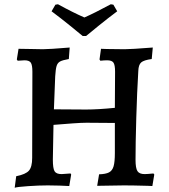

<svg xmlns="http://www.w3.org/2000/svg" viewBox="-20 -870 791 901"><path d="M56 -43Q101 -52 116 -69.5Q131 -87 131 -129L132 -533Q132 -565 124.5 -576Q117 -587 95 -587L63 -585L59 -591L67 -641L128 -640Q148 -639 181 -639Q211 -639 307 -647L303 -593Q274 -588 262 -581.5Q250 -575 245.5 -560Q241 -545 239 -511L233 -357L384 -356Q440 -356 519 -364L520 -533Q520 -565 512.5 -576Q505 -587 483 -587Q469 -587 451 -585L447 -591L454 -641L482 -640L565 -639Q595 -639 697 -647L692 -593Q655 -588 642.5 -577Q630 -566 629 -537Q623 -438 619.5 -316Q616 -194 616 -120Q616 -81 625 -67Q634 -53 659 -53Q670 -53 700 -56L704 -51L695 3Q682 3 674 2Q602 0 562 0L436 2L445 -52Q476 -53 491.5 -61Q507 -69 513 -89.5Q519 -110 519 -152V-293L386 -294Q363 -294 321 -291Q279 -288 231 -284L228 -121Q228 -80 236 -66.5Q244 -53 269 -53Q278 -53 311 -56L314 -51L305 3Q289 2 260 1Q231 0 204 0Q163 0 112 3.5Q61 7 49 11ZM222 -817 240 -848 252 -850Q323 -811 376 -788Q422 -808 500 -850L512 -848L530 -817Q487 -785 442 -748.5Q397 -712 384 -701H368Q355 -712 310 -748.5Q265 -785 222 -817Z"/></svg>

Font: Alegreya Medium
Style: Regular
Weight: 500
Designer: Juan Pablo del Peral
Foundry: Huerta Tipografica
Version: Version 2.007; ttfautohint (v1.6)